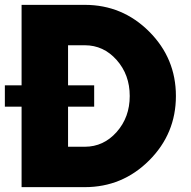

<svg xmlns="http://www.w3.org/2000/svg" viewBox="-20 -770 786 790"><path d="M328.8 -750Q483.8 -750 593.8 -640Q703.8 -530 703.8 -375Q703.8 -220 593.8 -110Q483.8 0 328.8 0H68.8V-331.2H0V-418.8H68.8V-750ZM328.8 -166.2Q406.2 -166.2 460 -226.9Q513.8 -287.5 513.8 -375Q513.8 -462.5 460 -523.1Q406.2 -583.8 328.8 -583.8H260V-418.8H367.5V-331.2H260V-166.2Z"/></svg>

Font: Now Alt Black
Style: Regular
Weight: 900
Designer: Alfredo Marco Pradil
Foundry: Alfredo Marco Pradil
Version: Version 1.002;PS 001.002;hotconv 1.0.88;makeotf.lib2.5.64775